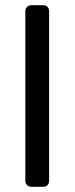

<svg xmlns="http://www.w3.org/2000/svg" viewBox="-20 -591 286 735"><path d="M100 124Q90 124 83.5 117.5Q77 111 77 101V-548Q77 -558 83.5 -564.5Q90 -571 100 -571H146Q156 -571 162 -564.5Q168 -558 168 -548V101Q168 111 162 117.5Q156 124 146 124Z"/></svg>

Font: Rubik Light
Style: Regular
Weight: 400
Version: Version 2.101